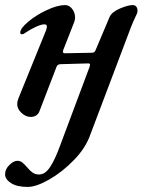

<svg xmlns="http://www.w3.org/2000/svg" viewBox="-25 -447 569 757"><path d="M-5 240Q-5 220 12 203.5Q29 187 43 187Q55 187 63.5 194Q72 201 85 216Q95 228 105 234.5Q115 241 129 241Q153 241 172.5 211.5Q192 182 212 127L328 -183L330 -192Q330 -197 323 -197L215 -194Q202 -194 198 -184L130 -7Q126 3 117 8.5Q108 14 96 14Q76 14 59 -2.5Q42 -19 43 -37Q43 -48 48 -60L156 -326Q160 -338 160 -342Q160 -351 150 -351Q138 -351 117 -341.5Q96 -332 72 -316Q68 -312 61 -312Q54 -312 55 -320Q56 -336 87 -362Q118 -388 160 -407.5Q202 -427 232 -427Q248 -427 259.5 -412Q271 -397 271 -378Q271 -370 268 -361L224 -249L223 -243Q223 -237 231 -237L337 -239Q343 -239 346.5 -241.5Q350 -244 353 -252L407 -380Q416 -400 448 -413.5Q480 -427 498 -427Q508 -427 513 -420Q518 -413 517 -400Q517 -397 508.5 -379.5Q500 -362 491 -339L331 84Q313 136 267 183.5Q221 231 169.5 260.5Q118 290 84 290Q42 290 18.5 275Q-5 260 -5 240Z"/></svg>

Font: EB Garamond SemiBold
Style: Italic
Weight: 600
Italic angle: -17.2°
Designer: Georg Duffner and Octavio Pardo
Foundry: Georg Duffner
Version: Version 1.000